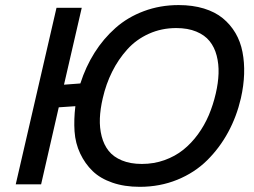

<svg xmlns="http://www.w3.org/2000/svg" viewBox="-20 -720 991 750"><path d="M525.9 9.8Q465.8 9.8 418.7 -6.6Q371.6 -22.9 341.8 -51.8Q312 -80.6 293.2 -120.4Q274.4 -160.2 271.2 -206.8Q268.1 -253.4 274.4 -305.2L209.5 -300.8L140.6 0H41.5L200.7 -689.5H299.3L230 -389.2L293.9 -394Q314.9 -459.5 349.4 -514.2Q383.8 -568.8 431.2 -610.8Q478.5 -652.8 542 -676.5Q605.5 -700.2 677.7 -700.2Q732.4 -700.2 776.4 -686.8Q820.3 -673.3 850.1 -648.9Q879.9 -624.5 899.7 -591.1Q919.4 -557.6 927.2 -516.8Q935.1 -476.1 933.6 -430.7Q932.1 -385.3 920.9 -335.9Q904.3 -264.6 871.1 -203.4Q837.9 -142.1 789.1 -93.8Q740.2 -45.4 672.4 -17.8Q604.5 9.8 525.9 9.8ZM534.2 -79.6Q581.1 -79.6 622.6 -94.5Q664.1 -109.4 695.8 -134.8Q727.5 -160.2 753.2 -195.3Q778.8 -230.5 795.7 -270.3Q812.5 -310.1 822.8 -354.5Q832.5 -396 833.7 -432.9Q835 -469.7 826.4 -502.7Q817.9 -535.6 798.8 -559.3Q779.8 -583 746.6 -596.7Q713.4 -610.4 668.5 -610.4Q610.8 -610.4 561.5 -588.1Q512.2 -565.9 477.1 -526.9Q441.9 -487.8 418 -439.7Q394 -391.6 381.3 -335.9Q371.6 -294.4 370.1 -257.3Q368.7 -220.2 377.2 -187.3Q385.7 -154.3 404.5 -130.6Q423.3 -106.9 456.3 -93.3Q489.3 -79.6 534.2 -79.6Z"/></svg>

Font: HK Grotesk Medium Italic
Style: Regular
Weight: 500
Italic angle: -13°
Designer: Alfredo Marco Pradil and Stefan Peev
Foundry: Hanken Design Co.
Version: Version 1.000;PS 001.000;hotconv 1.0.88;makeotf.lib2.5.64775